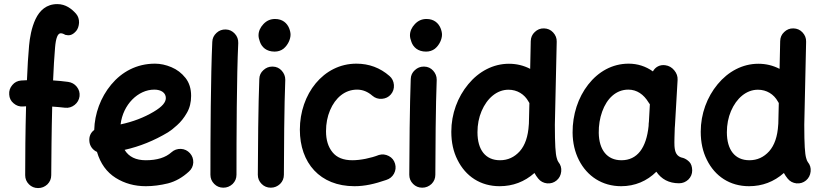

<svg xmlns="http://www.w3.org/2000/svg" viewBox="-20 -871 4091 957"><path d="M25.9 -399.9C26.9 -381.8 34.2 -367.2 47.9 -356C61.5 -344.2 77.1 -338.9 95.2 -340.3C100.1 -340.8 105 -340.8 109.9 -341.3C108.4 -278.8 106.9 -217.3 106.4 -157.2C106 -96.7 105.5 -43.5 105.5 2C105.5 20 111.8 35.2 124.5 47.9C136.7 60.1 151.9 66.4 169.9 66.4C188 66.4 203.1 60.1 216.3 47.9C229 35.2 235.4 20 235.4 2C235.4 -43.5 235.8 -96.2 236.8 -156.7C237.3 -216.8 238.8 -277.8 240.2 -339.8C261.2 -338.4 282.7 -336.4 304.2 -334C321.8 -332 337.9 -336.9 352.1 -348.1C366.2 -359.4 374 -373.5 376.5 -391.1C378.4 -408.7 374 -424.3 362.8 -438.5C351.6 -452.6 336.9 -460.4 319.3 -462.9C293.5 -466.3 268.6 -468.8 244.6 -470.2C247.1 -530.8 250.5 -587.9 254.4 -633.3C258.3 -681.2 267.6 -705.1 282.7 -705.1C289.1 -705.1 296.9 -702.6 305.2 -697.3C324.2 -692.9 339.8 -693.8 359.9 -716.8C368.2 -727.1 373 -740.7 374 -757.8C374.5 -774.9 369.6 -790 359.4 -802.2C337.4 -827.1 307.1 -850.6 265.6 -850.6C211.4 -850.6 177.7 -818.8 157.2 -775.9C136.7 -732.4 128.4 -681.6 125 -644.5C120.6 -595.2 116.7 -535.6 114.3 -471.2C105 -470.7 95.7 -470.2 85.4 -469.7C67.4 -468.3 52.7 -460.9 41.5 -447.3C29.8 -433.6 24.4 -418 25.9 -399.9Z M921.9 -16.1C935.1 -27.8 942.4 -43 943.4 -61C943.8 -79.1 938.5 -94.2 926.8 -107.4C914.6 -120.6 899.9 -127.9 881.8 -128.9C863.8 -129.4 848.1 -124 835 -112.3C805.2 -85.4 762.7 -72.3 707 -72.3C657.2 -72.3 622.1 -89.4 601.1 -124C677.2 -141.1 749 -170.4 817.4 -211.4C829.6 -218.8 844.7 -230.5 862.8 -247.1C880.9 -263.2 897.5 -283.7 911.6 -308.6C925.8 -333 932.6 -361.3 932.6 -393.1C932.6 -429.2 923.3 -459 904.3 -482.9C885.3 -506.8 862.3 -524.4 834.5 -536.1C806.6 -547.9 779.3 -553.7 752.4 -553.7C661.1 -553.7 586.9 -512.7 534.2 -449.2C481.4 -385.7 451.7 -304.2 449.7 -223.6C431.6 -209.5 423.8 -191.4 425.3 -168.5C426.8 -143.6 441.9 -123.5 463.4 -113.8C480.5 -55.7 511.7 -12.7 556.6 15.6C601.1 43.5 651.4 57.1 707 57.1C742.7 57.1 779.8 52.2 817.4 43C855 33.2 889.6 13.7 921.9 -16.1ZM749 -424.3C783.7 -424.3 806.6 -408.2 806.6 -382.3C806.6 -361.3 789.1 -339.4 746.1 -314C697.8 -285.2 643.1 -264.2 581.1 -251C592.8 -349.6 668 -424.3 749 -424.3Z M1105.5 -724.1C1087.4 -724.6 1072.3 -719.2 1059.1 -707C1045.9 -694.8 1038.6 -680.2 1038.1 -662.1C1030.3 -493.7 1028.8 -190.4 1028.8 0C1028.8 18.1 1035.2 33.2 1047.9 45.9C1060.1 58.1 1075.2 64.5 1093.3 64.5C1111.3 64.5 1126.5 58.1 1139.6 45.9C1152.3 33.2 1158.7 18.1 1158.7 0C1158.7 -189.5 1159.7 -494.1 1167.5 -656.2C1168 -674.3 1162.6 -689.9 1150.4 -703.1C1138.2 -716.3 1123.5 -723.6 1105.5 -724.1Z M1268.6 -694.8C1268.6 -685.5 1271 -674.3 1275.9 -661.6C1285.2 -636.2 1307.6 -613.8 1348.6 -613.8C1365.7 -613.8 1380.4 -618.7 1392.6 -627.9C1416 -647 1428.2 -676.3 1428.2 -698.2C1428.2 -707.5 1425.8 -718.8 1420.9 -731C1410.6 -755.4 1388.7 -776.4 1351.1 -776.4C1328.1 -776.4 1309.1 -768.1 1293 -751C1276.9 -733.9 1268.6 -714.8 1268.6 -694.8ZM1339.8 -539.1H1336.9C1320.3 -539.1 1305.7 -533.2 1293 -521.5C1279.8 -509.8 1272.9 -495.1 1272.5 -477.1C1267.6 -360.4 1265.1 -102.1 1265.1 0C1265.1 18.1 1271.5 33.2 1284.2 45.9C1296.4 58.1 1311.5 64.5 1329.6 64.5C1347.7 64.5 1362.8 58.1 1376 45.9C1388.7 33.2 1395 18.1 1395 0C1395 -101.1 1397 -360.4 1401.9 -471.2V-474.1C1401.9 -490.7 1396 -505.4 1384.3 -518.6C1372.6 -531.7 1357.9 -538.6 1339.8 -539.1Z M1928.2 -400.4C1939.5 -413.6 1944.8 -429.7 1943.4 -447.8C1941.9 -465.8 1934.6 -481 1921.4 -492.2C1874.5 -533.2 1819.3 -553.7 1756.3 -553.7C1591.8 -553.7 1474.6 -402.3 1474.6 -224.6C1474.6 -59.1 1574.7 57.1 1746.6 57.1C1798.8 57.1 1847.2 45.9 1905.3 25.9C1922.4 20.5 1935.1 10.3 1943.8 -5.4C1952.1 -21 1954.1 -37.6 1949.2 -54.7C1944.3 -71.8 1934.1 -85 1918 -93.3C1901.9 -101.6 1885.7 -103.5 1868.7 -98.6C1829.1 -83 1776.9 -72.3 1736.3 -72.3C1691.9 -72.3 1658.7 -85.4 1637.2 -112.3C1615.7 -138.7 1605 -173.3 1605 -216.8C1605 -255.4 1611.8 -290 1625 -321.3C1651.4 -383.8 1699.2 -424.3 1759.8 -424.3C1787.6 -424.3 1813 -414.1 1836.4 -393.6C1849.6 -382.3 1865.7 -377 1883.8 -378.4C1901.9 -379.9 1917 -387.2 1928.2 -400.4Z M2023.4 -694.8C2023.4 -685.5 2025.9 -674.3 2030.8 -661.6C2040 -636.2 2062.5 -613.8 2103.5 -613.8C2120.6 -613.8 2135.3 -618.7 2147.5 -627.9C2170.9 -647 2183.1 -676.3 2183.1 -698.2C2183.1 -707.5 2180.7 -718.8 2175.8 -731C2165.5 -755.4 2143.6 -776.4 2106 -776.4C2083 -776.4 2064 -768.1 2047.9 -751C2031.7 -733.9 2023.4 -714.8 2023.4 -694.8ZM2094.7 -539.1H2091.8C2075.2 -539.1 2060.5 -533.2 2047.9 -521.5C2034.7 -509.8 2027.8 -495.1 2027.3 -477.1C2022.5 -360.4 2020 -102.1 2020 0C2020 18.1 2026.4 33.2 2039.1 45.9C2051.3 58.1 2066.4 64.5 2084.5 64.5C2102.5 64.5 2117.7 58.1 2130.9 45.9C2143.6 33.2 2149.9 18.1 2149.9 0C2149.9 -101.1 2151.9 -360.4 2156.7 -471.2V-474.1C2156.7 -490.7 2150.9 -505.4 2139.2 -518.6C2127.4 -531.7 2112.8 -538.6 2094.7 -539.1Z M2516.6 -553.2C2438 -553.2 2366.2 -514.6 2314 -451.2C2261.2 -387.7 2229.5 -304.2 2229.5 -214.4C2229.5 -161.6 2239.7 -114.7 2260.3 -74.2C2300.8 7.8 2375 57.1 2470.2 57.1C2536.1 57.1 2594.2 35.2 2644 -8.8C2649.4 1 2655.3 10.3 2662.6 19C2673.8 33.2 2689 41 2707 43C2725.1 44.4 2740.7 39.6 2754.4 28.3C2767.6 17.1 2775.4 2.4 2777.3 -16.1C2779.3 -34.2 2774.4 -49.8 2763.2 -63.5C2760.3 -67.4 2757.3 -74.2 2754.9 -84C2752 -93.8 2749.5 -111.3 2748 -136.7C2746.6 -161.6 2745.6 -199.2 2745.6 -249L2754.9 -663.1C2755.4 -681.2 2749 -696.3 2736.8 -709.5C2724.6 -722.7 2709.5 -729 2691.4 -729.5C2673.3 -730 2658.2 -723.6 2645.5 -711.4C2632.3 -699.2 2626 -684.1 2625.5 -666L2622.6 -527.8C2589.4 -544.9 2554.2 -553.2 2516.6 -553.2ZM2359.9 -211.9C2359.9 -250 2366.7 -285.2 2380.4 -317.4C2407.7 -381.3 2456.5 -423.8 2514.6 -423.8C2557.6 -423.8 2594.2 -401.4 2614.3 -364.7L2618.7 -357.4L2616.2 -254.9C2615.7 -252.9 2615.7 -251 2615.7 -249C2612.3 -190.9 2597.2 -147 2570.8 -117.2C2543.9 -87.4 2511.2 -72.3 2472.2 -72.3C2399.9 -72.3 2359.9 -124 2359.9 -211.9Z M3364.7 42.5C3382.8 42.5 3397.9 36.1 3411.1 23.9C3423.8 11.2 3430.2 -3.9 3430.2 -22C3429.7 -41 3424.8 -55.2 3415.5 -64.5C3406.2 -73.7 3396 -80.1 3385.7 -83.5C3350.6 -89.8 3343.8 -114.3 3341.8 -143.6C3341.3 -153.8 3341.3 -167.5 3341.8 -185.5C3342.3 -203.6 3342.8 -219.2 3343.3 -233.4C3343.8 -237.3 3343.8 -241.2 3344.2 -244.6L3357.4 -472.7C3358.4 -489.7 3353 -505.9 3340.8 -520.5C3328.6 -535.2 3314 -543.5 3295.9 -545.9C3269 -549.8 3245.6 -536.6 3234.4 -515.1C3197.8 -541 3157.2 -553.7 3113.3 -553.7C3031.7 -553.7 2961.9 -513.7 2911.6 -449.2C2861.3 -384.8 2833.5 -299.8 2834 -210C2834.5 -158.7 2845.2 -113.3 2865.7 -72.8C2906.7 7.8 2981.9 57.1 3076.2 57.1C3145 57.1 3205.1 31.2 3251.5 -15.1C3276.4 21.5 3313.5 42.5 3364.7 42.5ZM3077.6 -72.3C3005.9 -72.3 2965.8 -124 2964.4 -208.5C2963.9 -246.1 2969.7 -281.7 2981.4 -314.5C3004.9 -380.4 3050.8 -424.3 3111.8 -424.3C3154.3 -424.3 3188.5 -400.4 3212.4 -360.8C3214.4 -357.4 3216.8 -354 3219.2 -351.1L3214.4 -264.2C3213.9 -261.7 3213.4 -258.8 3213.4 -255.9C3212.9 -252 3212.9 -247.6 3212.9 -243.2C3201.7 -133.3 3156.2 -72.3 3077.6 -72.3Z M3759.8 -553.2C3681.2 -553.2 3609.4 -514.6 3557.1 -451.2C3504.4 -387.7 3472.7 -304.2 3472.7 -214.4C3472.7 -161.6 3482.9 -114.7 3503.4 -74.2C3543.9 7.8 3618.2 57.1 3713.4 57.1C3779.3 57.1 3837.4 35.2 3887.2 -8.8C3892.6 1 3898.4 10.3 3905.8 19C3917 33.2 3932.1 41 3950.2 43C3968.3 44.4 3983.9 39.6 3997.6 28.3C4010.7 17.1 4018.6 2.4 4020.5 -16.1C4022.5 -34.2 4017.6 -49.8 4006.3 -63.5C4003.4 -67.4 4000.5 -74.2 3998 -84C3995.1 -93.8 3992.7 -111.3 3991.2 -136.7C3989.7 -161.6 3988.8 -199.2 3988.8 -249L3998 -663.1C3998.5 -681.2 3992.2 -696.3 3980 -709.5C3967.8 -722.7 3952.6 -729 3934.6 -729.5C3916.5 -730 3901.4 -723.6 3888.7 -711.4C3875.5 -699.2 3869.1 -684.1 3868.7 -666L3865.7 -527.8C3832.5 -544.9 3797.4 -553.2 3759.8 -553.2ZM3603 -211.9C3603 -250 3609.9 -285.2 3623.5 -317.4C3650.9 -381.3 3699.7 -423.8 3757.8 -423.8C3800.8 -423.8 3837.4 -401.4 3857.4 -364.7L3861.8 -357.4L3859.4 -254.9C3858.9 -252.9 3858.9 -251 3858.9 -249C3855.5 -190.9 3840.3 -147 3814 -117.2C3787.1 -87.4 3754.4 -72.3 3715.3 -72.3C3643.1 -72.3 3603 -124 3603 -211.9Z"/></svg>

Font: Mikhak
Style: Bold
Weight: 700
Designer: Amin Abedi
Version: Version 3.2